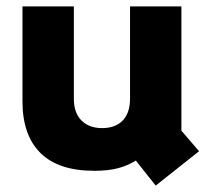

<svg xmlns="http://www.w3.org/2000/svg" viewBox="-20 -532 660 598"><path d="M465 46 403 -32Q380 -17 349 -8.5Q318 0 274 0Q162 0 106 -55.5Q50 -111 50 -216V-512H210V-225Q210 -180 234 -156.5Q258 -133 298 -133Q339 -133 362 -156.5Q385 -180 385 -225V-512H545V-125L600 -61Z"/></svg>

Font: Braah One
Style: Regular
Weight: 400
Designer: Ashish Kumar
Foundry: Ashish Kumar
Version: Version 1.001; ttfautohint (v1.8.4.7-5d5b);gftools[0.9.29]